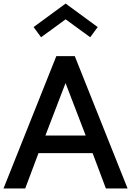

<svg xmlns="http://www.w3.org/2000/svg" viewBox="-36 -1068 743 1088"><path d="M-16.1 0 283.2 -750H387.7L687 0H564L488.8 -200.2H182.1L106.9 0ZM154.3 -914.6 335.9 -1047.9 517.6 -914.6 475.1 -856.9 335.9 -958.5 196.8 -856.9ZM221.2 -299.8H449.7L335.4 -597.2Z"/></svg>

Font: Spartan MB SemBd
Style: Regular
Weight: 600
Designer: Matt Bailey, Mirko Velimirovic
Foundry: Matt Bailey
Version: Version 1.005